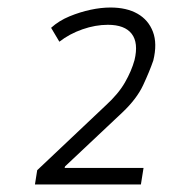

<svg xmlns="http://www.w3.org/2000/svg" viewBox="-20 -729 460 511"><path d="M73 -238 79 -276 261 -448Q295 -479 312.5 -509.5Q330 -540 338 -569Q349 -615 330.5 -639Q312 -663 267 -663Q234 -663 199.5 -651Q165 -639 138 -618L116 -655Q137 -674 165 -685.5Q193 -697 221 -703Q249 -709 274 -709Q317 -709 346 -692.5Q375 -676 387 -644.5Q399 -613 388 -568Q378 -539 361 -502.5Q344 -466 306 -430L153 -286L152 -282H362L355 -238Z"/></svg>

Font: Nunito Sans 7pt Condensed Light
Style: Italic
Weight: 300
Width: 3
Italic angle: -9°
Designer: Vernon Adams
Foundry: Vernon Adams
Version: Version 3.101;gftools[0.9.27]